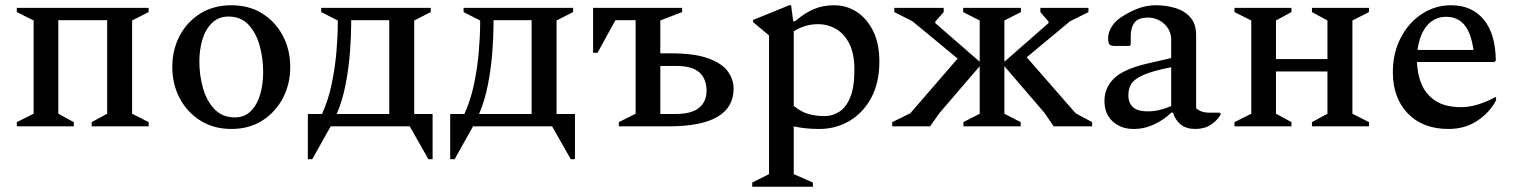

<svg xmlns="http://www.w3.org/2000/svg" viewBox="-20 -481 5763 731"><path d="M108 -403 44 -435V-451H546V-435L483 -403V-48L546 -16V0H329V-16L388 -48V-404H202V-48L261 -16V0H44V-16L108 -48Z M861 10Q794 10 743.5 -21.5Q693 -53 664.5 -106.5Q636 -160 636 -226Q636 -292 664.5 -345.5Q693 -399 743.5 -430Q794 -461 861 -461Q928 -461 978 -430Q1028 -399 1056.5 -345.5Q1085 -292 1085 -226Q1085 -160 1056.5 -106.5Q1028 -53 978 -21.5Q928 10 861 10ZM874 -34Q912 -34 936 -59Q960 -84 971 -123Q982 -162 982 -206Q982 -259 968.5 -307.5Q955 -356 926 -387Q897 -418 850 -418Q812 -418 787 -393.5Q762 -369 750.5 -330Q739 -291 739 -247Q739 -194 753 -145Q767 -96 797 -65Q827 -34 874 -34Z M1206 -47Q1230 -99 1243 -162Q1256 -225 1261 -285Q1266 -345 1266 -389V-403L1203 -435V-451H1620V-435L1557 -403V-47H1627V125H1611L1540 0H1239L1169 125H1152V-47ZM1462 -47V-404H1317V-389Q1317 -344 1312.5 -283.5Q1308 -223 1296 -160.5Q1284 -98 1262 -47Z M1748 -47Q1772 -99 1785 -162Q1798 -225 1803 -285Q1808 -345 1808 -389V-403L1745 -435V-451H2162V-435L2099 -403V-47H2169V125H2153L2082 0H1781L1711 125H1694V-47ZM2004 -47V-404H1859V-389Q1859 -344 1854.5 -283.5Q1850 -223 1838 -160.5Q1826 -98 1804 -47Z M2533 -278Q2625 -278 2677.5 -258.5Q2730 -239 2751.5 -208.5Q2773 -178 2773 -144Q2773 0 2526 0H2336V-16L2400 -48V-404H2323L2255 -280H2238V-451H2577V-435L2494 -403V-278ZM2554 -230H2494V-47H2551Q2613 -47 2641.5 -70.5Q2670 -94 2670 -135Q2670 -181 2642.5 -205.5Q2615 -230 2554 -230Z M2844 230V214L2908 182V-346L2847 -397V-405L2985 -461H2992L3000 -400H3007Q3044 -432 3079 -446.5Q3114 -461 3155 -461Q3204 -461 3243 -435Q3282 -409 3305 -361.5Q3328 -314 3328 -247Q3328 -166 3297 -108.5Q3266 -51 3214 -20.5Q3162 10 3099 10Q3045 10 3002 0V182L3075 214V230ZM3094 -389Q3046 -389 3002 -362V-78Q3028 -56 3056.5 -47.5Q3085 -39 3120 -39Q3150 -39 3176 -56Q3202 -73 3217.5 -111.5Q3233 -150 3233 -215Q3233 -276 3214 -314Q3195 -352 3163.5 -370.5Q3132 -389 3094 -389Z M3521 0H3377V-16L3446 -50L3626 -258L3454 -400L3385 -435V-451H3573V-435L3541 -399V-393L3710 -246V-403L3647 -435V-451H3867V-435L3804 -403V-246L3972 -393V-399L3941 -435V-451H4124V-435L4054 -400L3889 -263L4075 -50L4138 -16V0H3992L3956 -52L3804 -229V-48L3866 -16V0H3648V-16L3710 -48V-229L3558 -52Z M4296 10Q4248 10 4216.5 -18.5Q4185 -47 4185 -97Q4185 -146 4220.5 -181.5Q4256 -217 4344 -238L4439 -260V-330Q4439 -366 4412.5 -390Q4386 -414 4351 -414Q4314 -414 4299.5 -395Q4285 -376 4285 -343V-311L4280 -306H4225Q4210 -306 4204.5 -311.5Q4199 -317 4199 -335Q4199 -357 4212.5 -379.5Q4226 -402 4254 -419Q4284 -438 4315 -449.5Q4346 -461 4381 -461Q4419 -461 4454.5 -450.5Q4490 -440 4512 -415Q4534 -390 4534 -348V-69Q4541 -62 4553.5 -57Q4566 -52 4588 -52H4623L4627 -50V-44Q4615 -23 4590.5 -6.5Q4566 10 4531 10Q4497 10 4476 -6.5Q4455 -23 4446 -52H4439Q4413 -26 4375.5 -8Q4338 10 4296 10ZM4276 -119Q4276 -57 4349 -57Q4371 -57 4391.5 -61.5Q4412 -66 4439 -77V-225Q4367 -211 4332 -195Q4297 -179 4286.5 -160.5Q4276 -142 4276 -119Z M4744 -403 4680 -435V-451H4897V-435L4838 -403V-256H5034V-403L4975 -435V-451H5192V-435L5129 -403V-48L5192 -16V0H4975V-16L5034 -48V-209H4838V-48L4897 -16V0H4680V-16L4744 -48Z M5495 10Q5397 10 5340 -49Q5283 -108 5283 -206Q5283 -280 5313.5 -338Q5344 -396 5394.5 -428.5Q5445 -461 5504 -461Q5584 -461 5629 -406.5Q5674 -352 5675 -250L5670 -245H5375Q5376 -199 5392.5 -160Q5409 -121 5445.5 -97Q5482 -73 5544 -73Q5601 -73 5673 -111H5676V-99Q5652 -53 5605 -21.5Q5558 10 5495 10ZM5486 -417Q5442 -417 5413.5 -384Q5385 -351 5377 -291H5590Q5580 -359 5554 -388Q5528 -417 5486 -417Z"/></svg>

Font: Spectral Medium
Style: Regular
Weight: 500
Designer: Jean-Baptiste Levee
Foundry: Production Type
Version: Version 2.001